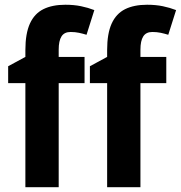

<svg xmlns="http://www.w3.org/2000/svg" viewBox="-20 -785 758 805"><path d="M334.5 -436.5H226.1V0H86.4V-436.5H14.2V-507.3L86.4 -546.4V-575.2Q86.4 -644.5 105.5 -686.3Q124.5 -728 161.9 -746.6Q199.2 -765.1 253.9 -765.1Q290 -765.1 319.6 -759Q349.1 -752.9 375.5 -742.7L342.8 -639.2Q327.1 -644 311 -647.5Q294.9 -650.9 275.9 -650.9Q249.5 -650.9 237.8 -632.3Q226.1 -613.8 226.1 -576.7V-546.4H334.5ZM677.2 -436.5H568.8V0H429.2V-436.5H356.9V-507.3L429.2 -546.4V-575.2Q429.2 -644.5 448.2 -686.3Q467.3 -728 504.6 -746.6Q542 -765.1 596.7 -765.1Q632.8 -765.1 662.4 -759Q691.9 -752.9 718.3 -742.7L685.5 -639.2Q669.9 -644 653.8 -647.5Q637.7 -650.9 618.7 -650.9Q592.3 -650.9 580.6 -632.3Q568.8 -613.8 568.8 -576.7V-546.4H677.2Z"/></svg>

Font: Open Sans SemiCondensed
Style: Bold
Weight: 700
Width: 4
Designer: Monotype Design Team
Foundry: Monotype Imaging Inc.
Version: Version 3.003